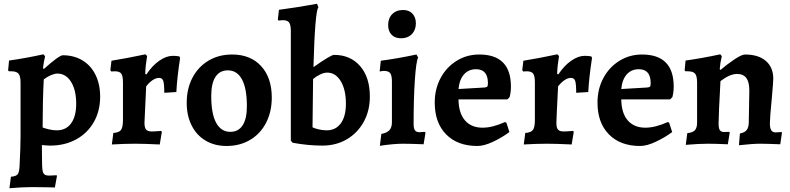

<svg xmlns="http://www.w3.org/2000/svg" viewBox="-20 -762 4186 1018"><path d="M38 175Q66 173 74.5 161Q83 149 84 112Q89 17 89 -41V-324Q89 -358 78.5 -371Q68 -384 40 -384H27L23 -389L28 -441Q114 -453 210 -474L219 -464Q211 -429 208 -401L212 -396Q294 -469 313 -469Q372 -469 417 -442Q462 -415 486.5 -365Q511 -315 511 -250Q511 -173 477 -114Q443 -55 383 -22.5Q323 10 246 10Q232 10 202 7L203 100Q203 141 209.5 155Q216 169 239 169Q253 169 263.5 168Q274 167 280 167L282 171L271 232Q249 232 232 231L151 230Q98 230 30 236ZM384 -212Q384 -285 356.5 -328.5Q329 -372 284 -372Q270 -372 250 -363.5Q230 -355 212 -341Q206 -224 206 -86Q219 -81 240 -76Q261 -71 281 -71Q330 -71 357 -108Q384 -145 384 -212Z M632 -126V-325Q632 -359 623 -371.5Q614 -384 589 -384L570 -383L565 -390L571 -440Q652 -453 751 -474L760 -465Q751 -412 750 -371L756 -367Q787 -414 824.5 -440Q862 -466 896 -466Q915 -466 931 -463L935 -455Q919 -351 915 -274L851 -270Q851 -318 845.5 -333.5Q840 -349 823 -349Q807 -349 789 -337Q771 -325 755 -304Q746 -128 746 -111Q746 -85 754.5 -75Q763 -65 785 -65Q802 -65 835 -68L838 -62L827 4Q743 0 698 0Q640 0 573 4L581 -57Q611 -59 621.5 -73Q632 -87 632 -126Z M970 -217Q970 -292 1000.5 -350Q1031 -408 1085.5 -440.5Q1140 -473 1211 -473Q1308 -473 1364.5 -411.5Q1421 -350 1421 -245Q1421 -170 1391 -111.5Q1361 -53 1306.5 -20.5Q1252 12 1181 12Q1118 12 1070 -16.5Q1022 -45 996 -97Q970 -149 970 -217ZM1289 -199Q1289 -293 1263 -341Q1237 -389 1188 -389Q1145 -389 1122.5 -354.5Q1100 -320 1100 -253Q1100 -159 1126 -111Q1152 -63 1201 -63Q1244 -63 1266.5 -97.5Q1289 -132 1289 -199Z M1532 -5 1522 -16V-598Q1522 -630 1513 -642.5Q1504 -655 1480 -655Q1472 -655 1466 -654Q1460 -653 1457 -653L1453 -658L1459 -710Q1545 -721 1661 -742L1668 -723Q1650 -702 1642 -406Q1734 -471 1751 -471Q1838 -471 1889.5 -411.5Q1941 -352 1941 -250Q1941 -175 1908.5 -116Q1876 -57 1819 -23.5Q1762 10 1689 10Q1614 10 1532 -5ZM1814 -212Q1814 -287 1786.5 -332Q1759 -377 1715 -377Q1698 -377 1677 -367Q1656 -357 1640 -343L1637 -87Q1648 -81 1670 -76Q1692 -71 1712 -71Q1760 -71 1787 -108Q1814 -145 1814 -212Z M2002 -52Q2031 -57 2044.5 -71.5Q2058 -86 2058 -114V-330Q2058 -362 2049 -374Q2040 -386 2016 -386Q2008 -386 1993 -383L1999 -440Q2084 -451 2188 -473L2197 -457Q2186 -435 2179.5 -336.5Q2173 -238 2173 -105Q2173 -81 2180 -71Q2187 -61 2204 -61L2233 -63L2236 -58L2226 3Q2155 0 2116 0Q2069 0 1994 11ZM2038 -629Q2038 -665 2059.5 -687Q2081 -709 2117 -709Q2149 -709 2167 -689.5Q2185 -670 2185 -638Q2185 -603 2163.5 -581Q2142 -559 2107 -559Q2074 -559 2056 -578Q2038 -597 2038 -629Z M2285 -218Q2285 -290 2316 -348Q2347 -406 2401 -439.5Q2455 -473 2521 -473Q2689 -473 2689 -303Q2689 -273 2682 -247L2670 -235H2411Q2412 -162 2445.5 -123.5Q2479 -85 2539 -85Q2591 -85 2658 -115L2665 -111L2681 -62Q2644 -34 2595.5 -11Q2547 12 2511 12Q2406 12 2345.5 -49.5Q2285 -111 2285 -218ZM2548 -298Q2560 -299 2563.5 -303Q2567 -307 2567 -321Q2567 -395 2504 -395Q2465 -395 2440.5 -368Q2416 -341 2411 -290Z M2816 -126V-325Q2816 -359 2807 -371.5Q2798 -384 2773 -384L2754 -383L2749 -390L2755 -440Q2836 -453 2935 -474L2944 -465Q2935 -412 2934 -371L2940 -367Q2971 -414 3008.5 -440Q3046 -466 3080 -466Q3099 -466 3115 -463L3119 -455Q3103 -351 3099 -274L3035 -270Q3035 -318 3029.5 -333.5Q3024 -349 3007 -349Q2991 -349 2973 -337Q2955 -325 2939 -304Q2930 -128 2930 -111Q2930 -85 2938.5 -75Q2947 -65 2969 -65Q2986 -65 3019 -68L3022 -62L3011 4Q2927 0 2882 0Q2824 0 2757 4L2765 -57Q2795 -59 2805.5 -73Q2816 -87 2816 -126Z M3148 -218Q3148 -290 3179 -348Q3210 -406 3264 -439.5Q3318 -473 3384 -473Q3552 -473 3552 -303Q3552 -273 3545 -247L3533 -235H3274Q3275 -162 3308.5 -123.5Q3342 -85 3402 -85Q3454 -85 3521 -115L3528 -111L3544 -62Q3507 -34 3458.5 -11Q3410 12 3374 12Q3269 12 3208.5 -49.5Q3148 -111 3148 -218ZM3411 -298Q3423 -299 3426.5 -303Q3430 -307 3430 -321Q3430 -395 3367 -395Q3328 -395 3303.5 -368Q3279 -341 3274 -290Z M3950 -110 3953 -283Q3953 -327 3937 -348.5Q3921 -370 3888 -370Q3850 -370 3800 -332Q3790 -152 3790 -107Q3790 -82 3796.5 -72Q3803 -62 3820 -62L3847 -63L3849 -59L3839 3Q3771 0 3734 0Q3685 0 3616 6L3624 -56Q3653 -59 3664.5 -71.5Q3676 -84 3676 -112V-324Q3676 -359 3665.5 -371.5Q3655 -384 3627 -384H3614L3610 -389L3615 -441Q3701 -453 3799 -474L3807 -464Q3798 -427 3796 -395L3800 -391Q3831 -418 3871.5 -445.5Q3912 -473 3930 -473Q4001 -473 4040.5 -439Q4080 -405 4080 -344Q4080 -329 4072 -239Q4062 -137 4062 -108Q4062 -82 4069.5 -71Q4077 -60 4093 -60Q4104 -60 4124 -62L4126 -58L4117 3Q4045 0 4009 0Q3972 0 3898 8L3903 -54Q3928 -59 3938.5 -72Q3949 -85 3950 -110Z"/></svg>

Font: Alegreya
Style: Bold
Weight: 700
Designer: Juan Pablo del Peral
Foundry: Huerta Tipografica
Version: Version 2.008; ttfautohint (v1.8)